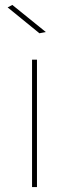

<svg xmlns="http://www.w3.org/2000/svg" viewBox="-20 -759 280 779"><path d="M110 -517H130V0H110ZM30 -739 166 -629 140 -624 11 -729Z"/></svg>

Font: Alexandria Thin
Style: Regular
Weight: 250
Designer: Mohamed Gaber
Foundry: Kief Type Foundry
Version: Version 5.100